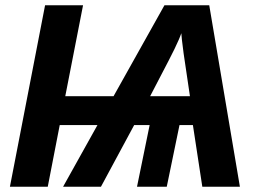

<svg xmlns="http://www.w3.org/2000/svg" viewBox="-20 -708 966 728"><path d="M206.5 -233.9 161.1 0H17.6L150.9 -688H294.9L227.5 -343.3H410.6L603.5 -688H773.4L889.6 0H747.1L711.4 -233.9H660.6L612.3 0H499.5L547.4 -233.9H488.8L362.8 0H219.2L349.6 -233.9ZM667.5 -582Q664.1 -571.8 657.5 -556.6Q650.9 -541.5 641.6 -522.2Q632.3 -502.9 619.6 -478.5L549.3 -343.3H700.2L676.3 -504.9Q671.9 -538.1 669.7 -557.4Q667.5 -576.7 667.5 -582Z"/></svg>

Font: Arimo
Style: Italic
Weight: 400
Italic angle: -12°
Designer: Steve Matteson
Foundry: Monotype Imaging Inc.
Version: Version 1.33